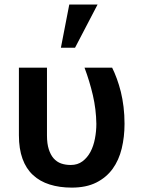

<svg xmlns="http://www.w3.org/2000/svg" viewBox="-20 -832 640 862"><path d="M190.9 -528.3H64.9V-224.6Q64.9 -163.6 81.1 -119.1Q97.2 -74.7 127.9 -46.4Q158.7 -17.6 202.9 -3.7Q247.1 10.3 302.2 10.3Q367.2 10.3 412.4 -12.5Q457.5 -35.2 485.8 -74.2Q513.7 -112.8 526.4 -165Q539.1 -217.3 539.1 -275.9Q539.1 -315.9 534.7 -352.1Q530.3 -388.2 522.5 -419.9Q514.6 -451.2 504.6 -478.5Q494.6 -505.9 483.4 -528.3H359.4Q382.3 -467.3 397 -404.3Q411.6 -341.3 412.6 -275.9Q412.6 -242.7 406.2 -209.5Q399.9 -176.3 386.2 -150.4Q372.1 -124 350.3 -107.7Q328.6 -91.3 297.4 -91.3Q273.9 -91.3 254.4 -98.1Q234.9 -105 220.7 -121.1Q207 -136.7 199 -161.9Q190.9 -187 190.9 -223.6ZM291 -811.5 253.4 -617.7H316.9L418 -811.5Z"/></svg>

Font: Roboto Mono SemiBold
Style: Regular
Weight: 600
Monospace: yes
Designer: Google
Version: Version 3.000